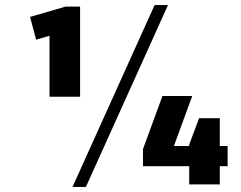

<svg xmlns="http://www.w3.org/2000/svg" viewBox="-20 -730 952 760"><path d="M297 -347H176V-623L212 -599L123 -573L99 -663L240 -704H297ZM592 -710H645L320 10H267ZM546 -140 623 -350H741L654 -113L600 -152H881V-72H546ZM729 -158 768 -262H850V0H729Z"/></svg>

Font: Pathway Extreme
Style: Bold
Weight: 700
Designer: Eduardo Rodriguez Tunni
Foundry: Eduardo Rodriguez Tunni
Version: Version 1.001;gftools[0.9.26]